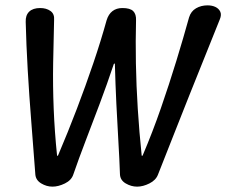

<svg xmlns="http://www.w3.org/2000/svg" viewBox="-20 -697 845 717"><path d="M176 0Q154 0 134 -12Q114 -24 112 -45Q105 -140 97 -240Q89 -340 83.5 -436Q78 -532 76 -615Q75 -640 89 -653.5Q103 -667 130 -667Q153 -667 168.5 -656Q184 -645 182 -622Q180 -546 178.5 -462Q177 -378 180.5 -291Q184 -204 193 -117Q193 -115 194.5 -115Q196 -115 197 -117Q234 -204 267 -290.5Q300 -377 328.5 -461Q357 -545 378 -621Q385 -644 400 -655.5Q415 -667 437 -667Q466 -667 477.5 -655.5Q489 -644 488 -621Q486 -545 487.5 -461Q489 -377 494.5 -290.5Q500 -204 509 -117Q509 -115 510.5 -115Q512 -115 513 -117Q550 -204 581 -293.5Q612 -383 638.5 -469.5Q665 -556 686 -632Q693 -655 712 -666Q731 -677 755 -677Q772 -677 784.5 -671Q797 -665 802.5 -653.5Q808 -642 801 -625Q776 -562 747 -490.5Q718 -419 688 -343.5Q658 -268 628 -192Q598 -116 570 -45Q562 -24 538 -12Q514 0 492 0Q470 0 449.5 -12Q429 -24 428 -46Q426 -104 422 -170.5Q418 -237 414.5 -310Q411 -383 409 -458Q409 -460 408 -460Q407 -460 405 -458Q380 -383 352.5 -310Q325 -237 299.5 -170.5Q274 -104 254 -46Q247 -24 222.5 -12Q198 0 176 0Z"/></svg>

Font: Winky Sans
Style: Italic
Weight: 400
Italic angle: -8.97852°
Designer: Simon Atzbach
Foundry: typofactur
Version: Version 1.205